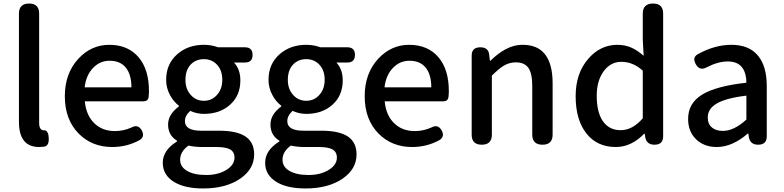

<svg xmlns="http://www.w3.org/2000/svg" viewBox="-20 -817 4425 1084"><path d="M201 13Q87 13 87 -129V-740Q87 -797 144 -797Q201 -797 201 -740V-460V-123Q201 -81 229 -81Q230 -81 231 -81Q239 -82 245 -74Q251 -66 253 -57Q263 5 230 11Q212 13 201 13Z M614 13Q499 13 424 -63Q346 -142 346 -274Q346 -403 423 -486Q496 -564 597 -564Q704 -564 764 -492Q821 -423 821 -303Q821 -288 819 -268Q815 -245 790 -245H637H459Q466 -167 511.5 -122Q557 -77 629 -77Q677 -77 722 -97Q760 -118 781 -80Q799 -45 768 -26Q697 13 614 13ZM458 -324H590H722Q722 -396 690.5 -435Q659 -474 599 -474Q545 -474 507 -435Q466 -394 458 -324Z M1127 247Q1024 247 964 211Q899 172 899 102Q899 31 979 -18V-23Q929 -53 929 -114Q929 -171 990 -216V-220Q959 -244 940 -280Q918 -320 918 -366Q918 -457 982 -512Q1042 -564 1131 -564Q1174 -564 1211 -550H1308H1363Q1406 -550 1406 -507Q1406 -464 1363 -464H1301Q1337 -426 1337 -363Q1337 -276 1277 -224Q1220 -174 1131 -174Q1091 -174 1054 -191Q1024 -164 1024 -133Q1024 -79 1116 -79H1217Q1316 -79 1365 -47Q1415 -14 1415 55Q1415 137 1337 191Q1256 247 1127 247ZM1144 171Q1213 171 1260 141Q1304 113 1304 73Q1304 40 1278 26Q1254 13 1201 13H1118Q1081 13 1044 5Q997 39 997 85Q997 125 1036.5 148Q1076 171 1144 171ZM1131 -248Q1175 -248 1204 -280Q1235 -313 1235 -366.5Q1235 -420 1205 -452Q1176 -483 1131 -483Q1086 -483 1057 -453Q1027 -421 1027 -366Q1027 -313 1058 -280Q1087 -248 1131 -248Z M1705 247Q1602 247 1542 211Q1477 172 1477 102Q1477 31 1557 -18V-23Q1507 -53 1507 -114Q1507 -171 1568 -216V-220Q1537 -244 1518 -280Q1496 -320 1496 -366Q1496 -457 1560 -512Q1620 -564 1709 -564Q1752 -564 1789 -550H1886H1941Q1984 -550 1984 -507Q1984 -464 1941 -464H1879Q1915 -426 1915 -363Q1915 -276 1855 -224Q1798 -174 1709 -174Q1669 -174 1632 -191Q1602 -164 1602 -133Q1602 -79 1694 -79H1795Q1894 -79 1943 -47Q1993 -14 1993 55Q1993 137 1915 191Q1834 247 1705 247ZM1722 171Q1791 171 1838 141Q1882 113 1882 73Q1882 40 1856 26Q1832 13 1779 13H1696Q1659 13 1622 5Q1575 39 1575 85Q1575 125 1614.5 148Q1654 171 1722 171ZM1709 -248Q1753 -248 1782 -280Q1813 -313 1813 -366.5Q1813 -420 1783 -452Q1754 -483 1709 -483Q1664 -483 1635 -453Q1605 -421 1605 -366Q1605 -313 1636 -280Q1665 -248 1709 -248Z M2307 13Q2192 13 2117 -63Q2039 -142 2039 -274Q2039 -403 2116 -486Q2189 -564 2290 -564Q2397 -564 2457 -492Q2514 -423 2514 -303Q2514 -288 2512 -268Q2508 -245 2483 -245H2330H2152Q2159 -167 2204.5 -122Q2250 -77 2322 -77Q2370 -77 2415 -97Q2453 -118 2474 -80Q2492 -45 2461 -26Q2390 13 2307 13ZM2151 -324H2283H2415Q2415 -396 2383.5 -435Q2352 -474 2292 -474Q2238 -474 2200 -435Q2159 -394 2151 -324Z M2700 0Q2643 0 2643 -57V-275V-503Q2643 -550 2692 -550Q2738 -550 2742 -507L2746 -474H2749Q2793 -517 2831 -537Q2879 -564 2931 -564Q3100 -564 3100 -346V-57Q3100 0 3043 0Q2985 0 2985 -57V-332Q2985 -403 2963 -434Q2941 -465 2892 -465Q2856 -465 2824 -446Q2797 -430 2757 -390V-57Q2757 0 2700 0Z M3457 13Q3352 13 3292 -62Q3230 -139 3230 -274Q3230 -404 3302 -486Q3370 -564 3466 -564Q3510 -564 3547 -547Q3577 -534 3614 -502L3609 -593V-740Q3609 -797 3667 -797Q3724 -797 3724 -740V-398V-47Q3724 0 3675 0Q3631 0 3623 -42L3620 -62H3617Q3544 13 3457 13ZM3484 -82Q3551 -82 3609 -149V-283V-418Q3554 -468 3488 -468Q3429 -468 3390 -417Q3349 -363 3349 -276Q3349 -183 3384 -132.5Q3419 -82 3484 -82Z M4027 13Q3955 13 3910 -30.5Q3865 -74 3865 -146Q3865 -234 3943.5 -282.5Q4022 -331 4194 -350Q4192 -470 4089 -470Q4034 -470 3970 -437Q3930 -415 3908 -455Q3887 -493 3920 -511Q4015 -564 4109 -564Q4210 -564 4260 -502Q4309 -443 4309 -331V-165V-47Q4309 0 4260 0Q4216 0 4208 -42L4205 -63H4202Q4114 13 4027 13ZM4062 -78Q4124 -78 4194 -142V-209V-277Q4076 -263 4024 -231Q3976 -202 3976 -154Q3976 -115 4001 -96Q4023 -78 4062 -78Z"/></svg>

Font: GenSenRounded JP M
Style: Regular
Weight: 500
Version: Version 1.501;PS 1;hotconv 16.6.51;makeotf.lib2.5.65220